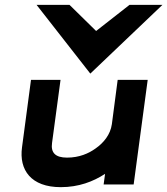

<svg xmlns="http://www.w3.org/2000/svg" viewBox="-20 -762 691 793"><path d="M71 -154C58 -60 108 11 231 11C305 11 365 -12 414 -44L408 0H532L590 -432H466L442 -249C436 -206 408 -172 375 -149C346 -128 307 -111 257 -111C209 -111 189 -131 195 -172L230 -432H108ZM353 -458 651 -742H515L377 -634L267 -742H131Z"/></svg>

Font: Charger
Style: HemiRT
Weight: 900
Designer: Jasper
Foundry: Cannot Into Space Fonts
Version: Version 0.99